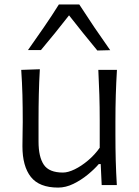

<svg xmlns="http://www.w3.org/2000/svg" viewBox="-20 -830 622 861"><path d="M240.7 11.2Q156.2 11.2 118.4 -36.6Q80.6 -84.5 80.6 -174.3Q80.6 -207.5 81.3 -233.2Q82 -258.8 82 -282.7Q82 -349.6 80.6 -404.3Q79.1 -459 75.2 -516.6L158.7 -519.5Q155.3 -461.9 154.1 -406.7Q152.8 -351.6 152.8 -289.6V-194.8Q152.8 -126.5 176.5 -91.3Q200.2 -56.2 262.2 -56.2Q285.2 -56.2 315.2 -70.8Q345.2 -85.4 375.2 -110.8Q405.3 -136.2 427.2 -167.5V-289.6Q427.2 -351.6 425.5 -405.3Q423.8 -459 420.9 -516.6H504.4Q501 -459 499.3 -404.3Q497.6 -349.6 497.6 -282.7V-228.5Q497.6 -164.6 499 -111.1Q500.5 -57.6 503.9 0H436L431.6 -94.2H422.9Q403.3 -71.3 373.5 -46.9Q343.8 -22.5 309.3 -5.6Q274.9 11.2 240.7 11.2ZM416.5 -603.5Q384.3 -642.6 352.1 -682.4Q319.8 -722.2 289.6 -761.2Q259.8 -722.7 228 -683.6Q196.3 -644.5 163.6 -605.5H105.5Q142.1 -657.2 177.2 -708.3Q212.4 -759.3 244.1 -810.1H335.4Q368.2 -759.3 402.8 -708Q437.5 -656.7 474.1 -605Z"/></svg>

Font: Pinar-DS3-FD Regular
Style: Regular
Weight: 400
Designer: Amin Abedi
Version: Version 3.000